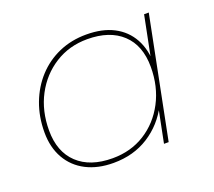

<svg xmlns="http://www.w3.org/2000/svg" viewBox="-95 -645 861 772"><g transform="rotate(-20 335.5 -258.5)"><path d="M269 3Q202 3 152.5 -22.5Q103 -48 76 -95.5Q49 -143 49 -207Q49 -274 70.5 -331Q92 -388 131 -430.5Q170 -473 223.5 -496.5Q277 -520 341 -520Q410 -520 458 -495Q506 -470 531.5 -423.5Q557 -377 557 -312Q558 -223 521.5 -151.5Q485 -80 420 -38.5Q355 3 269 3ZM272 -16Q350 -16 410.5 -54Q471 -92 506 -158.5Q541 -225 541 -309Q541 -401 487.5 -451Q434 -501 338 -501Q261 -501 200 -462.5Q139 -424 104 -358Q69 -292 69 -208Q69 -117 122.5 -66.5Q176 -16 272 -16ZM485 0 521 -180 547 -250 550 -327 588 -517H608L505 0Z"/></g></svg>

Font: Montserrat Thin Thin
Style: Italic
Weight: 250
Italic angle: -11.3°
Version: Version 9.000